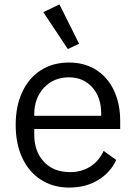

<svg xmlns="http://www.w3.org/2000/svg" viewBox="-20 -836 615 869"><path d="M338 -638 287 -614 176 -781 249 -816ZM51 -271Q51 -356 81 -420Q111 -484 165.5 -518.5Q220 -553 292 -553Q363 -553 415.5 -519.5Q468 -486 496 -426Q524 -366 524 -289V-252H135V-226Q135 -151 178.5 -104Q222 -57 297 -57Q349 -57 388.5 -82Q428 -107 449 -153L506 -112Q480 -55 424 -21Q368 13 293 13Q221 13 166 -22Q111 -57 81 -121Q51 -185 51 -271ZM135 -312H438V-322Q438 -396 397.5 -441Q357 -486 292 -486Q223 -486 179 -439Q135 -392 135 -318Z"/></svg>

Font: IBM Plex Sans JP
Style: Regular
Weight: 400
Designer: Mike Abbink; Paul van der Laan; Pieter van Rosmalen; Wujin Sim; Yejin Wi; Jinhee Kim; Boomi Park; Yona Kim; Kichan Ma
Foundry: Sandoll Inc.
Version: Version 1.000